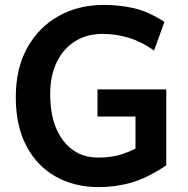

<svg xmlns="http://www.w3.org/2000/svg" viewBox="-20 -745 759 777"><path d="M652.8 -383.3V-75.7Q573.2 -22.9 509.8 -5.4Q446.3 12.2 379.4 12.2Q281.7 12.2 206.1 -30Q130.4 -72.3 87.2 -153.6Q43.9 -234.9 43.9 -351.6Q43.9 -468.8 90.6 -552.2Q137.2 -635.7 217.8 -680.4Q298.3 -725.1 399.4 -725.1Q461.9 -725.1 519.8 -712.4Q577.6 -699.7 645.5 -656.7L603.5 -540.5Q552.7 -576.7 500.2 -592.3Q447.8 -607.9 395.5 -607.9Q331.1 -607.9 283.2 -577.6Q235.4 -547.4 209.2 -492.7Q183.1 -438 183.1 -363.8Q183.1 -244.6 235.8 -176Q288.6 -107.4 375.5 -107.4Q417.5 -107.4 451.7 -115Q485.8 -122.6 528.3 -143.6V-273.4H374.5V-383.3Z"/></svg>

Font: Andika
Style: Bold
Weight: 700
Designer: Victor Gaultney, Annie Olsen, Julie Remington, Don Collingsworth, Eric Hays, Becca Hirsbrunner
Foundry: SIL International
Version: Version 6.101